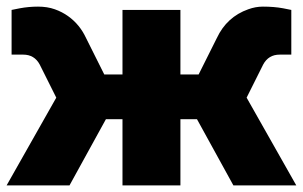

<svg xmlns="http://www.w3.org/2000/svg" viewBox="-20 -560 915 580"><path d="M190 0H0L150 -265L100 -365Q84 -395 50 -395H15V-530L40 -535Q67 -540 95 -540Q123 -540 145.5 -532Q168 -524 186 -511Q221 -486 240 -445L295 -335H350V-530H525V-335H580L635 -445Q665 -509 730 -532Q752 -540 774 -540Q808 -540 835 -535L860 -530V-395H825Q791 -395 775 -365L725 -265L875 0H685L575 -200H525V0H350V-200H300Z"/></svg>

Font: Russo One
Style: Regular
Weight: 400
Designer: Jovanny lemonad
Foundry: Jovanny Lemonad
Version: Version 1.001